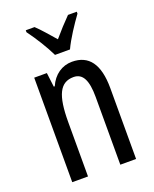

<svg xmlns="http://www.w3.org/2000/svg" viewBox="-143 -847 742 927"><g transform="rotate(-20 228.0 -383.0)"><path d="M197 -606H274C295 -652 337 -715 367 -756V-766H322C288 -731 270 -712 236 -672C206 -706 175 -743 150 -766H105V-756C140 -709 176 -650 197 -606ZM262 -547C211 -547 167 -517 144 -464H139L130 -537H65V0H146V-279C146 -417 174 -475 244 -475C292 -475 312 -432 312 -348V0H393V-364C393 -488 348 -547 262 -547Z"/></g></svg>

Font: Noto Sans Lao Looped ExtraCondensed
Style: Regular
Weight: 400
Width: 2
Designer: Mark Frömberg, Ben Mitchell
Foundry: The Fontpad Ltd
Version: Version 1.003